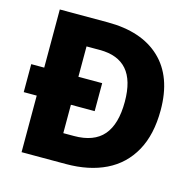

<svg xmlns="http://www.w3.org/2000/svg" viewBox="-104 -821 942 928"><g transform="rotate(15 366.5 -357.0)"><path d="M323 -714Q493 -714 586.5 -625.5Q680 -537 680 -370Q680 -247 634 -164.5Q588 -82 504 -41Q420 0 305 0H83V-283H18V-423H83V-714ZM321 -575H254V-423H373V-283H254V-141H307Q407 -141 454.5 -196.5Q502 -252 502 -364Q502 -471 456.5 -523Q411 -575 321 -575Z"/></g></svg>

Font: Noto Sans Khmer UI ExtraBold
Style: Regular
Weight: 800
Designer: Danh Hong and the Monotype Design Team
Foundry: Monotype Imaging Inc.
Version: Version 2.002; ttfautohint (v1.8.4.7-5d5b)